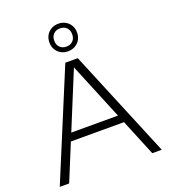

<svg xmlns="http://www.w3.org/2000/svg" viewBox="-173 -1115 1090 1238"><g transform="rotate(-20 372.0 -496.0)"><path d="M656.5 0 553.5 -250.5H189L86 0H21.5L329 -740H414.5L721.5 0ZM211 -303.5H531.5L371 -693ZM277 -897.5Q277 -924.5 289.2 -946Q301.5 -967.5 323.2 -979.8Q345 -992 372 -992Q399 -992 420.8 -979.8Q442.5 -967.5 454.8 -946Q467 -924.5 467 -897.5Q467 -870.5 454.8 -849Q442.5 -827.5 420.8 -815.2Q399 -803 372 -803Q345 -803 323.2 -815.2Q301.5 -827.5 289.2 -849Q277 -870.5 277 -897.5ZM433.5 -897.5Q433.5 -926.5 416.5 -943.2Q399.5 -960 372 -960Q344.5 -960 327.5 -943.2Q310.5 -926.5 310.5 -897.5Q310.5 -869 327.5 -852Q344.5 -835 372 -835Q399.5 -835 416.5 -852Q433.5 -869 433.5 -897.5Z"/></g></svg>

Font: Encode Sans Expanded Light
Style: Regular
Weight: 300
Width: 7
Designer: Multiple Designers
Foundry: Impallari Type
Version: Version 2.000